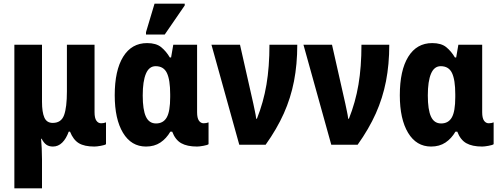

<svg xmlns="http://www.w3.org/2000/svg" viewBox="-20 -796 2757 1056"><path d="M59 240V-550H211V-236Q211 -179 224 -149.5Q237 -120 270 -120Q317 -120 332.5 -163Q348 -206 348 -293V-550H500V-179Q500 -147 510 -132.5Q520 -118 536 -118Q551 -118 563 -123V-3Q557 2 534.5 6Q512 10 499 10Q444 10 413.5 -8.5Q383 -27 365 -72H358Q344 -33 322 -11.5Q300 10 271 10Q249 10 234.5 -0.5Q220 -11 209 -33H206Q208 -11 209.5 20Q211 51 211 80V240Z M783 10Q702 10 656.5 -65.5Q611 -141 611 -272Q611 -409 657.5 -484Q704 -559 789 -559Q839 -559 866.5 -536.5Q894 -514 914 -480H921L933 -550H1064V-179Q1064 -147 1074 -132.5Q1084 -118 1100 -118Q1115 -118 1127 -123V-3Q1121 2 1098.5 6Q1076 10 1064 10Q1009 10 976.5 -8.5Q944 -27 927 -72H917Q895 -34 862 -12Q829 10 783 10ZM838 -117Q878 -117 897 -150Q916 -183 916 -262V-277Q916 -357 898 -394.5Q880 -432 836 -432Q800 -432 782.5 -390.5Q765 -349 765 -271Q765 -192 782.5 -154.5Q800 -117 838 -117ZM783 -606V-619L830 -776H996V-766L886 -606Z M1296 0 1143 -550H1300L1373 -227Q1377 -206 1382 -184Q1387 -162 1389 -143H1393Q1429 -233 1445.5 -330.5Q1462 -428 1462 -550H1615Q1615 -442 1597 -349.5Q1579 -257 1541 -172Q1503 -87 1441 0Z M1802 0 1649 -550H1806L1879 -227Q1883 -206 1888 -184Q1893 -162 1895 -143H1899Q1935 -233 1951.5 -330.5Q1968 -428 1968 -550H2121Q2121 -442 2103 -349.5Q2085 -257 2047 -172Q2009 -87 1947 0Z M2351 10Q2270 10 2224.5 -65.5Q2179 -141 2179 -272Q2179 -409 2225.5 -484Q2272 -559 2357 -559Q2407 -559 2434.5 -536.5Q2462 -514 2482 -480H2489L2501 -550H2632V-179Q2632 -147 2642 -132.5Q2652 -118 2668 -118Q2683 -118 2695 -123V-3Q2689 2 2666.5 6Q2644 10 2632 10Q2577 10 2544.5 -8.5Q2512 -27 2495 -72H2485Q2463 -34 2430 -12Q2397 10 2351 10ZM2406 -117Q2446 -117 2465 -150Q2484 -183 2484 -262V-277Q2484 -357 2466 -394.5Q2448 -432 2404 -432Q2368 -432 2350.5 -390.5Q2333 -349 2333 -271Q2333 -192 2350.5 -154.5Q2368 -117 2406 -117Z"/></svg>

Font: Noto Sans Condensed ExtraBold
Style: Regular
Weight: 800
Width: 3
Designer: Monotype Design Team
Foundry: Monotype Imaging Inc.
Version: Version 2.013; ttfautohint (v1.8.4.7-5d5b)